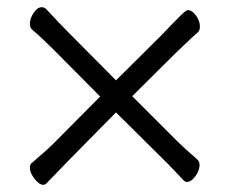

<svg xmlns="http://www.w3.org/2000/svg" viewBox="-20 -516 640 533"><path d="M168 -68 109 -7Q105 -3 100 -3Q89 -3 76 -19.5Q63 -36 63 -50Q63 -61 70 -65Q112 -101 128 -117L258 -248L129 -378Q96 -411 69 -434Q63 -439 63 -450Q63 -465 73.5 -480.5Q84 -496 96 -496Q103 -496 109 -490Q145 -451 170 -426L302 -293L428 -418Q466 -458 481.5 -473Q497 -488 501 -488Q513 -488 524 -473Q535 -458 535 -442Q535 -432 529 -426L512 -411L469 -370L347 -249L470 -126Q492 -104 527 -74Q534 -68 534 -58Q534 -43 522.5 -27Q511 -11 499 -11Q494 -11 489 -16L473 -33Q440 -68 430 -77L302 -204Z"/></svg>

Font: Iansui
Style: Regular
Weight: 400
Designer: But Ko / Fontworks Inc.
Foundry: zi-hi.com / Fontworks Inc.
Version: Version 1.002